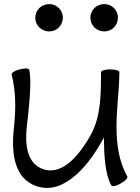

<svg xmlns="http://www.w3.org/2000/svg" viewBox="-20 -887 685 941"><path d="M288 -800C288 -818 281 -835 268 -848C256 -860 239 -867 221 -867C203 -867 186 -860 173 -848C160 -835 153 -818 153 -800C153 -782 160 -765 173 -752C186 -740 203 -733 221 -733C239 -733 256 -740 268 -752C281 -765 288 -782 288 -800ZM558 -800C558 -818 551 -835 538 -848C526 -860 509 -867 491 -867C473 -867 456 -860 443 -848C430 -835 423 -818 423 -800C423 -782 430 -765 443 -752C456 -740 473 -733 491 -733C509 -733 526 -740 538 -752C551 -765 558 -782 558 -800ZM37 -522C58 -440 58 -354 49 -270C36 -156 42 -29 141 18C274 81 400 -52 481 -198C484 -203 486 -208 489 -213C490 -126 495 -31 526 22C530 29 551 25 572 12C594 0 608 -16 604 -22C562 -96 551 -182 551 -267C551 -354 564 -441 565 -528V-529C565 -530 565 -532 565 -533C565 -541 545 -547 520 -547C495 -547 475 -541 475 -533C475 -429 475 -318 426 -228C366 -120 278 -17 179 -63C110 -96 103 -184 111 -263C122 -358 137 -495 123 -545C121 -553 100 -553 76 -547C52 -541 35 -529 37 -522Z"/></svg>

Font: Nupuram
Style: Regular
Weight: 400
Designer: Santhosh Thottingal (santhosh.thottingal@gmail.com)
Foundry: SMC
Version: Version 1.000